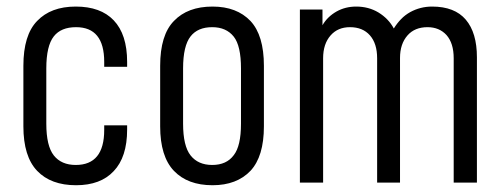

<svg xmlns="http://www.w3.org/2000/svg" viewBox="-20 -545 1502 573"><path d="M49.8 -168V-348.6Q49.8 -440.4 90.8 -482.4Q131.8 -525.4 206.1 -525.4Q280.3 -525.4 319.3 -484.4Q359.4 -442.4 359.4 -360.4V-345.7H291V-360.4Q291 -463.9 207 -463.9Q162.1 -463.9 140.6 -436.5Q118.2 -408.2 118.2 -340.8V-175.8Q118.2 -109.4 140.6 -81.1Q163.1 -52.7 206.1 -52.7Q291 -52.7 291 -157.2V-170.9H359.4V-158.2Q359.4 -76.2 319.3 -34.2Q280.3 7.8 207 7.8Q131.8 7.8 90.8 -35.2Q49.8 -78.1 49.8 -168Z M458 -168V-348.6Q458 -440.4 499 -482.4Q540 -525.4 614.3 -525.4Q686.5 -525.4 727.5 -482.4Q767.6 -439.5 767.6 -348.6V-168Q767.6 -78.1 727.5 -35.2Q686.5 7.8 614.3 7.8Q540 7.8 499 -35.2Q458 -78.1 458 -168ZM699.2 -175.8V-340.8Q699.2 -408.2 677.7 -435.5Q655.3 -463.9 613.3 -463.9Q570.3 -463.9 548.8 -436.5Q526.4 -408.2 526.4 -340.8V-175.8Q526.4 -109.4 548.8 -81.1Q571.3 -52.7 613.3 -52.7Q656.2 -52.7 677.7 -82Q699.2 -109.4 699.2 -175.8Z M875 -516.6H942.4V-469.7Q957 -495.1 984.4 -510.7Q1010.7 -525.4 1043 -525.4Q1080.1 -525.4 1109.4 -507.8Q1139.6 -489.3 1155.3 -460Q1165 -475.6 1176.8 -487.8Q1188.5 -500 1204.1 -508.8Q1234.4 -525.4 1269.5 -525.4Q1336.9 -525.4 1370.1 -486.3Q1403.3 -447.3 1403.3 -374V0H1334V-371.1Q1334 -416 1312.5 -440.4Q1291 -463.9 1255.9 -463.9Q1217.8 -463.9 1196.3 -439.5Q1173.8 -414.1 1173.8 -372.1V0H1105.5V-371.1Q1105.5 -415 1084 -439.5Q1062.5 -463.9 1024.4 -463.9Q988.3 -463.9 966.8 -439.5Q944.3 -414.1 944.3 -371.1V0H875Z"/></svg>

Font: Dinish Condensed
Style: Regular
Weight: 400
Width: 3
Designer: Bert Driehuis
Foundry: Playbeing
Version: Version 3.006; git-39231f3c-release